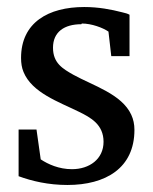

<svg xmlns="http://www.w3.org/2000/svg" viewBox="-20 -513 437 547"><path d="M213 -446C241 -446 273 -434 289 -423L297 -353H349V-471C344 -474 337 -476 328 -478C297 -486 261 -493 220 -493C118 -493 40 -449 40 -348C40 -333 42 -320 47 -308C71 -249 147 -223 204 -195C239 -178 275 -158 275 -109C275 -60 235 -31 185 -31C148 -31 117 -45 96 -59L84 -144H33V-11C71 3 118 14 172 14C281 14 363 -34 363 -143C363 -159 360 -173 354 -186C327 -245 245 -269 189 -300C159 -317 131 -333 131 -377C131 -422 163 -444 212 -444Z"/></svg>

Font: Veleka
Style: Regular
Weight: 400
Designer: Stefan Peev, Context Ltd, 2016; SIL International, 1997-2014.
Foundry: Stefan Peev, Context Ltd, 2016
Version: Version 1.000